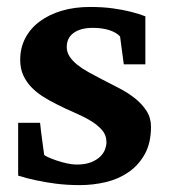

<svg xmlns="http://www.w3.org/2000/svg" viewBox="-20 -520 485 552"><path d="M397.9 -335H335.9L325.2 -415Q315.4 -426.3 294.9 -433.1Q274.4 -439.9 247.1 -439.9Q211.9 -439.9 191.9 -425.5Q171.9 -411.1 171.9 -384.8Q171.9 -370.1 180.2 -357.4Q188.5 -344.7 202.6 -333.5Q216.8 -322.3 234.9 -312.3Q252.9 -302.2 272.9 -292Q297.9 -279.3 323.2 -266.1Q348.6 -252.9 368.7 -236.8Q388.7 -220.7 401.4 -200.9Q414.1 -181.2 414.1 -155.8Q414.1 -108.4 396 -76.4Q377.9 -44.4 349.1 -24.7Q320.3 -4.9 283.7 3.7Q247.1 12.2 210 12.2Q172.9 12.2 140.9 8.1Q108.9 3.9 84.5 -1.5Q56.2 -7.3 32.2 -15.1V-167H95.2Q96.2 -156.7 98.1 -141.1Q100.1 -125.5 102.1 -110.8Q104 -93.8 106.9 -75.2Q107.9 -72.8 118.2 -68.1Q128.4 -63.5 142.6 -58.6Q156.7 -53.7 172.4 -50.3Q188 -46.9 200.2 -46.9Q225.6 -46.9 242.2 -53.7Q258.8 -60.5 268.6 -70.3Q278.3 -80.1 282.2 -91.1Q286.1 -102.1 286.1 -110.8Q286.1 -131.3 273.2 -146.2Q260.3 -161.1 239.7 -173.3Q219.2 -185.5 193.6 -196.5Q168 -207.5 143.1 -220.2Q122.1 -230.5 103 -242.7Q84 -254.9 69.6 -270Q55.2 -285.2 46.6 -304.2Q38.1 -323.2 38.1 -348.1Q38.1 -382.8 53 -410.9Q67.9 -439 94.7 -458.7Q121.6 -478.5 158.2 -489.3Q194.8 -500 238.8 -500Q275.9 -500 305.4 -495.8Q335 -491.7 355.5 -486.3Q379.4 -480.5 397.9 -473.1Z"/></svg>

Font: Charis SIL CyrE
Style: Bold
Weight: 700
Foundry: SIL International
Version: Version 5.000